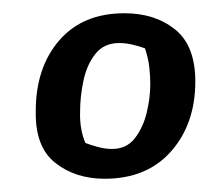

<svg xmlns="http://www.w3.org/2000/svg" viewBox="-20 -536 315 290"><path d="M138 -266Q94 -266 63.5 -290Q33 -314 34 -368Q34 -434 69.5 -475Q105 -516 168 -516Q214 -516 244.5 -491.5Q275 -467 275 -413Q275 -349 238.5 -307.5Q202 -266 138 -266ZM149 -311Q171 -311 183.5 -327Q196 -343 201.5 -365.5Q207 -388 207 -409Q207 -421 205.5 -434.5Q204 -448 199 -463Q191 -466 180.5 -468.5Q170 -471 160 -471Q137 -471 124 -454.5Q111 -438 106 -414Q101 -390 101 -368Q100 -341 109 -320Q117 -317 128 -314Q139 -311 149 -311Z"/></svg>

Font: Labrada
Style: Bold Italic
Weight: 700
Italic angle: -7°
Designer: Mercedes Jáuregui
Foundry: Omnibus-Type Team
Version: Version 1.000; ttfautohint (v1.8.4.7-5d5b)